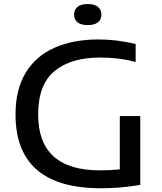

<svg xmlns="http://www.w3.org/2000/svg" viewBox="-20 -950 822 976"><path d="M493.5 7Q59 7 59 -368Q59 -495.5 110.5 -580.2Q162 -665 256.8 -707.2Q351.5 -749.5 481.5 -749.5Q573 -749.5 669.5 -726.5V-635Q619 -648 575 -652.8Q531 -657.5 489.5 -657.5Q341 -657.5 257.5 -589Q174 -520.5 174 -367.5Q174 -84 488.5 -84Q541.5 -84 589 -89V-360H693V-10Q637.5 -1 590.8 3Q544 7 493.5 7ZM426 -822.5Q390.5 -822.5 373.5 -837.2Q356.5 -852 356.5 -875.5Q356.5 -899.5 373.5 -914.5Q390.5 -929.5 426 -929.5Q461.5 -929.5 478.5 -914.5Q495.5 -899.5 495.5 -875.5Q495.5 -852 478.5 -837.2Q461.5 -822.5 426 -822.5Z"/></svg>

Font: Encode Sans Expanded Medium
Style: Regular
Weight: 500
Width: 7
Designer: Multiple Designers
Foundry: Impallari Type
Version: Version 3.000; ttfautohint (v1.8.3) -l 8 -r 50 -G 200 -x 14 